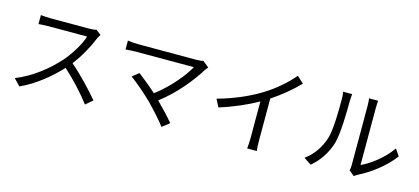

<svg xmlns="http://www.w3.org/2000/svg" viewBox="-64 -1307 4098 1876"><g transform="rotate(15 1985.0 -369.0)"><path d="M800 -669 749 -708C733 -703 707 -700 674 -700C637 -700 328 -700 288 -700C258 -700 201 -704 187 -706V-615C198 -616 253 -620 288 -620C323 -620 642 -620 678 -620C653 -537 580 -419 512 -342C409 -227 261 -108 100 -45L164 22C312 -45 447 -155 554 -270C656 -179 762 -62 829 27L899 -33C834 -112 712 -242 607 -332C678 -422 741 -539 775 -625C781 -639 794 -661 800 -669Z M1428 -159C1491 -94 1571 -6 1608 45L1681 -13C1641 -62 1570 -137 1510 -197C1675 -323 1802 -486 1874 -603C1880 -612 1889 -623 1899 -634L1836 -685C1822 -680 1799 -677 1771 -677C1671 -677 1226 -677 1175 -677C1140 -677 1101 -681 1073 -685V-595C1093 -597 1136 -601 1175 -601C1233 -601 1674 -601 1763 -601C1713 -511 1598 -364 1451 -254C1383 -315 1301 -381 1264 -408L1199 -356C1252 -319 1368 -219 1428 -159Z M2056 -361 2096 -283C2235 -326 2372 -386 2477 -446V-76C2477 -38 2474 12 2471 31H2569C2565 11 2563 -38 2563 -76V-498C2665 -566 2757 -642 2833 -721L2766 -783C2697 -700 2597 -613 2493 -548C2382 -478 2229 -408 2056 -361Z M3494 -21 3547 23C3554 17 3565 9 3581 0C3697 -57 3836 -160 3922 -277L3875 -345C3798 -232 3675 -141 3583 -99C3583 -130 3583 -613 3583 -676C3583 -714 3586 -742 3587 -750H3495C3496 -742 3500 -714 3500 -676C3500 -613 3500 -123 3500 -77C3500 -57 3498 -37 3494 -21ZM3036 -26 3111 24C3195 -45 3259 -143 3289 -250C3316 -350 3320 -564 3320 -675C3320 -705 3324 -735 3325 -747H3233C3237 -726 3240 -704 3240 -674C3240 -563 3239 -363 3210 -272C3180 -175 3120 -86 3036 -26Z"/></g></svg>

Font: Source Han Sans JP
Style: Regular
Weight: 400
Designer: Ryoko NISHIZUKA 西塚涼子 (kana, bopomofo & ideographs); Paul D. Hunt (Latin, Greek & Cyrillic); Sandoll Communications 산돌커뮤니
Foundry: Adobe
Version: Version 2.004;hotconv 1.0.118;makeotfexe 2.5.65603